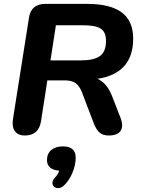

<svg xmlns="http://www.w3.org/2000/svg" viewBox="-20 -690 733 989"><path d="M45 -56Q45 -62 47 -78L129 -597Q139 -670 214 -670H429Q548 -670 607 -626Q666 -582 666 -491Q666 -312 482 -284Q531 -263 558 -193L600 -85Q609 -63 609 -44Q609 -19 591.5 -5.5Q574 8 540 8Q511 8 493.5 -6.5Q476 -21 463 -55L402 -215Q389 -248 369 -262Q349 -276 313 -276H224L191 -64Q179 8 107 8Q78 8 61.5 -8.5Q45 -25 45 -56ZM526 -479Q526 -525 499 -542.5Q472 -560 406 -560H268L240 -379H398Q464 -379 495 -401.5Q526 -424 526 -479ZM279 279Q267 279 258.5 271.5Q250 264 250 253Q250 239 263 225Q278 210 285 189Q255 187 238.5 173.5Q222 160 222 135Q222 101 244.5 82.5Q267 64 304 64Q370 64 370 122Q370 159 353 200Q336 241 309 266Q295 279 279 279Z"/></svg>

Font: SN Pro Bold
Style: Bold Italic
Weight: 700
Italic angle: -9°
Designer: Tobias Whetton
Foundry: Supernotes
Version: Version 1.003